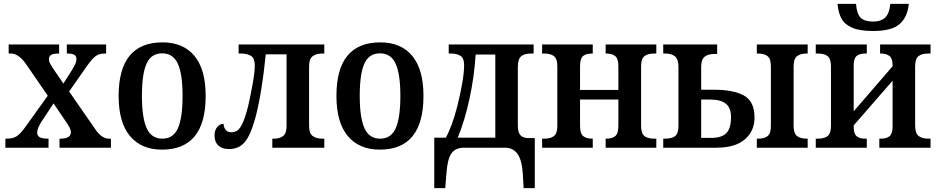

<svg xmlns="http://www.w3.org/2000/svg" viewBox="-20 -767 4869 997"><path d="M8 -47H16Q48 -47 67.5 -60Q87 -73 114 -111L228 -270L114 -436Q76 -489 37 -489H25V-536H287V-489H284Q256 -489 245 -481.5Q234 -474 234 -460Q234 -450 238 -441.5Q242 -433 254 -414L309 -333L353 -402Q366 -424 371.5 -436Q377 -448 377 -460Q377 -477 365 -483Q353 -489 330 -489H327V-536H531V-489H523Q496 -489 478 -476.5Q460 -464 432 -425L339 -292L472 -100Q507 -47 544 -47H556V0H289V-47H293Q348 -47 348 -80Q348 -92 341 -105.5Q334 -119 313 -149L258 -230L196 -136Q173 -100 173 -79Q173 -62 186 -54.5Q199 -47 229 -47H232V0H8Z M596 -269Q596 -547 824 -547Q931 -547 989.5 -477Q1048 -407 1048 -269Q1048 10 821 10Q714 10 655 -60.5Q596 -131 596 -269ZM928 -269Q928 -382 903.5 -436Q879 -490 822 -490Q765 -490 741 -436.5Q717 -383 717 -269Q717 -156 741.5 -101.5Q766 -47 823 -47Q880 -47 904 -101.5Q928 -156 928 -269Z M1094 -63Q1094 -91 1108 -107.5Q1122 -124 1141 -124Q1141 -107 1151.5 -93.5Q1162 -80 1180 -80Q1198 -80 1212 -89Q1226 -98 1240 -128Q1254 -158 1269 -218Q1281 -270 1292 -331.5Q1303 -393 1303 -427Q1303 -464 1284 -476.5Q1265 -489 1230 -489H1219V-536H1664V-489H1653Q1623 -489 1604 -475.5Q1585 -462 1585 -423V-113Q1585 -74 1604 -60.5Q1623 -47 1653 -47H1664V0H1394V-47H1403Q1432 -47 1450 -60.5Q1468 -74 1468 -113V-485H1360Q1340 -283 1306 -155Q1281 -64 1250.5 -28.5Q1220 7 1169 7Q1133 7 1113.5 -11.5Q1094 -30 1094 -63Z M1727 -269Q1727 -547 1955 -547Q2062 -547 2120.5 -477Q2179 -407 2179 -269Q2179 10 1952 10Q1845 10 1786 -60.5Q1727 -131 1727 -269ZM2059 -269Q2059 -382 2034.5 -436Q2010 -490 1953 -490Q1896 -490 1872 -436.5Q1848 -383 1848 -269Q1848 -156 1872.5 -101.5Q1897 -47 1954 -47Q2011 -47 2035 -101.5Q2059 -156 2059 -269Z M2235 -52H2295Q2328 -112 2354 -213Q2390 -357 2390 -429Q2390 -464 2372 -476.5Q2354 -489 2320 -489H2310V-536H2751V-489H2736Q2703 -489 2686 -474.5Q2669 -460 2669 -420V-116Q2669 -81 2681 -66.5Q2693 -52 2719 -50H2757V210H2699L2695 137Q2690 64 2667.5 32.5Q2645 1 2605 0H2391Q2344 0 2323.5 30.5Q2303 61 2298 136L2292 210H2235ZM2552 -52V-484H2450Q2442 -364 2417.5 -252Q2393 -140 2357 -52Z M2795 -47H2807Q2839 -47 2856.5 -60.5Q2874 -74 2874 -113V-423Q2874 -462 2856.5 -475.5Q2839 -489 2807 -489H2795V-536H3058V-489H3055Q3023 -489 3007.5 -476Q2992 -463 2992 -423V-300H3191V-423Q3191 -462 3175 -475.5Q3159 -489 3128 -489H3125V-536H3388V-489H3377Q3344 -489 3326.5 -475.5Q3309 -462 3309 -423V-113Q3309 -74 3326.5 -60.5Q3344 -47 3377 -47H3388V0H3125V-47H3128Q3159 -47 3175 -60.5Q3191 -74 3191 -113V-250H2992V-113Q2992 -74 3008 -60.5Q3024 -47 3055 -47H3058V0H2795Z M3424 -47H3434Q3470 -47 3486.5 -61Q3503 -75 3503 -113V-420Q3503 -459 3485.5 -474Q3468 -489 3434 -489H3424V-536H3704V-487H3692Q3657 -487 3639 -472.5Q3621 -458 3621 -420V-301H3690Q3788 -301 3843 -271Q3898 -241 3898 -156Q3898 -86 3847.5 -43Q3797 0 3700 0H3424ZM3910 -47H3916Q3949 -47 3966 -60.5Q3983 -74 3983 -113V-423Q3983 -461 3966 -475Q3949 -489 3917 -489H3910V-536H4174V-489H4168Q4136 -489 4118.5 -475Q4101 -461 4101 -423V-113Q4101 -75 4118.5 -61Q4136 -47 4168 -47H4174V0H3910ZM3674 -51Q3728 -51 3752 -76Q3776 -101 3776 -159Q3776 -207 3749 -228.5Q3722 -250 3670 -250H3621V-51Z M4216 -47H4227Q4260 -47 4277.5 -60.5Q4295 -74 4295 -114V-421Q4295 -462 4277.5 -475.5Q4260 -489 4227 -489H4216V-536H4481V-489H4473Q4444 -489 4428.5 -476.5Q4413 -464 4413 -428V-189L4615 -423V-429Q4615 -463 4599 -476Q4583 -489 4555 -489H4550V-536H4812V-489H4800Q4767 -489 4749.5 -475.5Q4732 -462 4732 -422V-116Q4732 -75 4750 -61Q4768 -47 4800 -47H4812V0H4546V-47H4555Q4584 -47 4599.5 -60Q4615 -73 4615 -110V-348L4413 -116V-108Q4413 -72 4428.5 -59.5Q4444 -47 4473 -47H4481V0H4216ZM4329 -747H4425Q4429 -695 4449 -675Q4469 -655 4514 -655Q4555 -655 4577 -676.5Q4599 -698 4603 -747H4699Q4693 -679 4652 -642.5Q4611 -606 4513 -606Q4444 -606 4405 -623Q4366 -640 4349.5 -670.5Q4333 -701 4329 -747Z"/></svg>

Font: Noto Serif NarrowSemiBold
Style: Regular
Weight: 600
Width: 4
Designer: Monotype Design Team
Foundry: Monotype Imaging Inc.
Version: Version 1.001